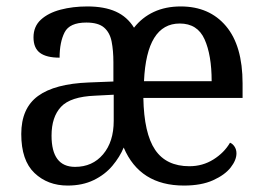

<svg xmlns="http://www.w3.org/2000/svg" viewBox="-20 -566 819 596"><path d="M190 10Q128 10 87 -29Q46 -68 46 -150Q46 -230 98 -268Q150 -306 256 -310L332 -313V-373Q332 -409 326.5 -437Q321 -465 303 -480.5Q285 -496 248 -496Q196 -496 180.5 -465.5Q165 -435 165 -387Q124 -387 104 -402Q84 -417 84 -450Q84 -484 107 -505Q130 -526 168 -536Q206 -546 251 -546Q304 -546 339.5 -530Q375 -514 396 -480Q421 -512 457.5 -529Q494 -546 541 -546Q630 -546 681.5 -485Q733 -424 733 -307V-262H425Q427 -152 461.5 -101Q496 -50 568 -50Q609 -50 642.5 -71Q676 -92 694 -123Q702 -120 708 -111Q714 -102 714 -90Q714 -69 696 -46Q678 -23 641.5 -6.5Q605 10 551 10Q414 10 364 -108Q352 -79 329 -51.5Q306 -24 271 -7Q236 10 190 10ZM637 -314Q637 -395 615 -444Q593 -493 538 -493Q435 -493 427 -314ZM213 -48Q267 -48 300 -87Q333 -126 333 -191V-272L275 -269Q199 -266 169.5 -234.5Q140 -203 140 -145Q140 -48 213 -48Z"/></svg>

Font: Noto Serif SemiCondensed
Style: Regular
Weight: 400
Width: 4
Designer: Monotype Design Team
Foundry: Monotype Imaging Inc.
Version: Version 2.013